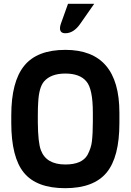

<svg xmlns="http://www.w3.org/2000/svg" viewBox="-20 -979 684 1005"><path d="M605 -389V-335Q605 -156 537.5 -75Q470 6 321 6Q172 6 105.5 -74.5Q39 -155 39 -337V-375Q39 -551 106.5 -634.5Q174 -718 322 -718Q605 -718 605 -389ZM466 -341V-389Q466 -514 432 -553Q398 -594 322 -594Q246 -594 210 -552Q184 -521 180 -444Q178 -419 178 -375V-338Q179 -232 194 -193Q222 -118 322 -118Q409 -118 438 -168Q457 -204 461 -238Q466 -281 466 -341ZM473 -959 399 -853Q365 -805 322 -805Q294 -805 294 -831Q294 -841 298 -853L336 -959Z"/></svg>

Font: Viga
Style: Regular
Weight: 400
Designer: Oscar Yáñez
Foundry: Fontstage
Version: Version 1.001